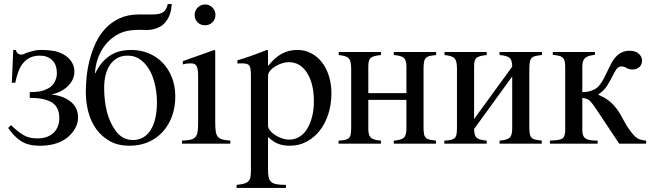

<svg xmlns="http://www.w3.org/2000/svg" viewBox="-20 -705 3211 942"><path d="M234 -241Q258 -239 281 -231Q304 -223 322.5 -209.5Q341 -196 352 -176Q363 -156 363 -129Q363 -97 345 -69Q327 -41 301 -23Q252 10 176 10Q118 10 83.5 -12.5Q49 -35 20 -77L34 -91Q52 -74 67.5 -61.5Q83 -49 97.5 -41Q112 -33 128 -29.5Q144 -26 164 -26Q191 -26 211.5 -34Q232 -42 245 -55.5Q258 -69 264.5 -87Q271 -105 271 -124Q271 -181 233.5 -203Q196 -225 126 -225V-253Q158 -253 177.5 -257Q197 -261 214 -270Q236 -281 247.5 -302Q259 -323 259 -344Q259 -389 235.5 -410.5Q212 -432 176 -432Q148 -432 128 -422.5Q108 -413 93.5 -395.5Q79 -378 70 -353.5Q61 -329 55 -299H38L45 -460H58Q60 -449 67.5 -443Q75 -437 84 -437Q92 -437 100.5 -441.5Q109 -446 120 -449Q139 -454 150 -457Q161 -460 178 -460Q213 -460 238.5 -456Q264 -452 284 -442Q313 -428 329 -405Q345 -382 345 -354Q345 -332 335.5 -313Q326 -294 310 -279.5Q294 -265 274.5 -255.5Q255 -246 234 -242Z M448 -346Q464 -380 484.5 -402Q505 -424 527.5 -437Q550 -450 574.5 -455Q599 -460 624 -460Q670 -460 709.5 -443.5Q749 -427 778 -397Q807 -367 823.5 -325Q840 -283 840 -231Q840 -179 824 -135Q808 -91 778.5 -58.5Q749 -26 707.5 -8Q666 10 615 10Q559 10 519 -12.5Q479 -35 452.5 -71.5Q426 -108 413.5 -155.5Q401 -203 401 -253Q401 -286 405 -327.5Q409 -369 420 -411.5Q431 -454 449.5 -494Q468 -534 497 -565Q526 -596 566.5 -615Q607 -634 661 -634H728Q763 -634 780 -645Q797 -656 803 -685H823Q822 -675 819.5 -658.5Q817 -642 809.5 -625Q802 -608 788 -592Q774 -576 750 -567Q721 -556 687.5 -558Q654 -560 620 -556Q581 -551 550 -532Q519 -513 496.5 -484.5Q474 -456 461 -420.5Q448 -385 446 -347ZM750 -204Q750 -255 737 -303Q724 -351 700 -382Q682 -405 659.5 -418.5Q637 -432 605 -432Q553 -432 522 -390Q491 -348 491 -273Q491 -213 503.5 -161Q516 -109 544 -68Q578 -18 632 -18Q688 -18 719 -67Q750 -116 750 -204Z M1037 -632Q1037 -610 1022.5 -595.5Q1008 -581 985 -581Q964 -581 949.5 -595.5Q935 -610 935 -632Q935 -653 950 -668Q965 -683 986 -683Q1008 -683 1022.5 -668Q1037 -653 1037 -632ZM873 0V-15Q899 -16 914.5 -19.5Q930 -23 938.5 -32.5Q947 -42 949.5 -58.5Q952 -75 952 -104V-331Q952 -366 945 -380Q938 -394 919 -394Q912 -394 901.5 -393.5Q891 -393 877 -389V-405L1032 -460L1036 -456V-105Q1036 -77 1038.5 -60.5Q1041 -44 1048.5 -34.5Q1056 -25 1070.5 -21Q1085 -17 1110 -15V0Z M1295 -381Q1328 -423 1362.5 -441.5Q1397 -460 1439 -460Q1475 -460 1506 -444Q1537 -428 1559 -400Q1581 -372 1593.5 -332.5Q1606 -293 1606 -247Q1606 -193 1591 -146Q1576 -99 1549 -64.5Q1522 -30 1484.5 -10Q1447 10 1402 10Q1370 10 1346 1Q1322 -8 1295 -33V126Q1295 150 1298 164.5Q1301 179 1310.5 187.5Q1320 196 1337.5 199Q1355 202 1383 202V217H1141V202Q1163 200 1177 196Q1191 192 1198.5 184.5Q1206 177 1208.5 165Q1211 153 1211 133V-337Q1211 -372 1203.5 -383Q1196 -394 1170 -394Q1163 -394 1157.5 -394Q1152 -394 1145 -393V-409Q1166 -415 1183.5 -421Q1201 -427 1218 -433Q1235 -439 1252 -445.5Q1269 -452 1289 -460L1295 -458ZM1295 -88Q1295 -77 1304.5 -65Q1314 -53 1329 -43Q1344 -33 1362.5 -26.5Q1381 -20 1399 -20Q1426 -20 1448.5 -33.5Q1471 -47 1486.5 -72Q1502 -97 1511 -131.5Q1520 -166 1520 -207Q1520 -295 1486.5 -347.5Q1453 -400 1397 -400Q1380 -400 1362 -394Q1344 -388 1329 -378.5Q1314 -369 1304.5 -357Q1295 -345 1295 -334Z M2120 -435Q2101 -433 2089 -430.5Q2077 -428 2070 -421Q2063 -414 2060.5 -401Q2058 -388 2058 -366V-79Q2058 -59 2060.5 -47Q2063 -35 2070 -28.5Q2077 -22 2089 -19.5Q2101 -17 2119 -15V0H1912V-15Q1949 -18 1961.5 -29.5Q1974 -41 1974 -74V-215H1787V-72Q1787 -42 1799 -30Q1811 -18 1849 -15V0H1641V-15Q1660 -16 1672 -18.5Q1684 -21 1691 -27Q1698 -33 1700.5 -45Q1703 -57 1703 -79V-366Q1703 -386 1700.5 -398.5Q1698 -411 1691 -418.5Q1684 -426 1672 -429.5Q1660 -433 1642 -435V-450H1849V-435Q1829 -433 1816.5 -429.5Q1804 -426 1797.5 -419.5Q1791 -413 1789 -403Q1787 -393 1787 -377V-248H1974V-378Q1974 -409 1962 -420.5Q1950 -432 1912 -435V-450H2120Z M2639 -435Q2620 -433 2608 -430.5Q2596 -428 2589 -421Q2582 -414 2579.5 -401Q2577 -388 2577 -366V-79Q2577 -59 2579.5 -47Q2582 -35 2589 -28.5Q2596 -22 2608 -19.5Q2620 -17 2638 -15V0H2431V-15Q2468 -18 2480.5 -29.5Q2493 -41 2493 -74V-330L2306 -72Q2306 -42 2318 -30Q2330 -18 2368 -15V0H2160V-15Q2179 -16 2191 -18.5Q2203 -21 2210 -27Q2217 -33 2219.5 -45Q2222 -57 2222 -79V-366Q2222 -386 2219.5 -398.5Q2217 -411 2210 -418.5Q2203 -426 2191 -429.5Q2179 -433 2161 -435V-450H2368V-435Q2348 -433 2335.5 -429.5Q2323 -426 2316.5 -419.5Q2310 -413 2308 -403Q2306 -393 2306 -377V-121L2493 -378Q2493 -409 2481 -420.5Q2469 -432 2431 -435V-450H2639Z M3018 0 2909 -164Q2896 -183 2887.5 -194.5Q2879 -206 2872 -212Q2865 -218 2857 -220.5Q2849 -223 2837 -225V-67Q2837 -41 2848 -29.5Q2859 -18 2889 -16L2912 -15V0H2678V-15L2706 -17Q2735 -19 2744 -30Q2753 -41 2753 -67V-377Q2753 -395 2750 -406Q2747 -417 2740 -423Q2733 -429 2721.5 -431.5Q2710 -434 2692 -436V-450H2899V-436Q2861 -432 2849 -419Q2837 -406 2837 -379V-253Q2875 -253 2903 -270Q2914 -277 2924 -290.5Q2934 -304 2943 -321Q2952 -338 2960.5 -356.5Q2969 -375 2978 -392Q2995 -424 3017 -440Q3039 -456 3069 -456Q3098 -456 3114 -441.5Q3130 -427 3130 -408Q3130 -388 3117 -376Q3104 -364 3084 -364Q3067 -364 3054 -371.5Q3041 -379 3030 -379Q3013 -379 3003.5 -364.5Q2994 -350 2983.5 -328.5Q2973 -307 2958 -283.5Q2943 -260 2916 -242V-240Q2934 -232 2949.5 -223Q2965 -214 2980 -200Q2995 -186 3009.5 -166Q3024 -146 3039 -116Q3054 -87 3071 -64.5Q3088 -42 3097 -34Q3114 -18 3150 -15V0Z"/></svg>

Font: STIXGeneralUnicodeRegular
Style: Regular
Weight: 400
Designer: MicroPress Inc., with final additions and corrections provided by Coen Hoffman, Elsevier (retired)
Version: Version 1.1.0